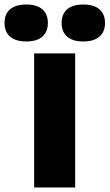

<svg xmlns="http://www.w3.org/2000/svg" viewBox="-96 -832 486 852"><path d="M55.5 0V-595H237.5V0ZM273.5 -648Q226.5 -648 202 -669.5Q177.5 -691 177.5 -730Q177.5 -769.5 202 -790.8Q226.5 -812 273.5 -812Q320.5 -812 345.2 -790.8Q370 -769.5 370 -730Q370 -691 345.2 -669.5Q320.5 -648 273.5 -648ZM20.5 -648Q-26.5 -648 -51.2 -669.5Q-76 -691 -76 -730Q-76 -769.5 -51.2 -790.8Q-26.5 -812 20.5 -812Q67.5 -812 92 -790.8Q116.5 -769.5 116.5 -730Q116.5 -691 92 -669.5Q67.5 -648 20.5 -648Z"/></svg>

Font: Encode Sans SC SemiCondensed ExtraBold
Style: Regular
Weight: 800
Width: 4
Designer: Multiple Designers
Foundry: Impallari Type
Version: Version 3.002